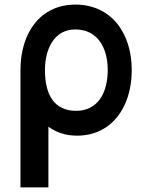

<svg xmlns="http://www.w3.org/2000/svg" viewBox="-20 -575 633 835"><path d="M315 15C464.5 15 553 -108 553 -270C553 -434 461.5 -555 308 -555C154.5 -555 69 -431.5 69 -270V240H190.5V-24C223.5 0.5 265.5 15 315 15ZM175.5 -270C175.5 -368 220 -447 307 -447C404 -447 448.5 -368 448.5 -270C448.5 -171 405 -93 311 -93C214 -93 175.5 -165.5 175.5 -270Z"/></svg>

Font: Eudonet
Style: Bold
Weight: 700
Designer: Mikhail Sharanda
Foundry: Mikhail Sharanda
Version: Version 4.503;Glyphs 3.1.2 (3151)